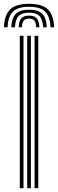

<svg xmlns="http://www.w3.org/2000/svg" viewBox="-46 -988 304 1008"><path d="M106.5 -968Q174 -968 204.6 -939.4Q235.2 -910.8 238.5 -844.8H219.2Q216.5 -902.5 190.4 -927.5Q164.2 -952.5 106.5 -952.5Q48.8 -952.5 22.5 -927.5Q-3.8 -902.5 -6.2 -844.8H-25.5Q-22.5 -910.8 8.1 -939.4Q38.8 -968 106.5 -968ZM106.5 -937Q154.2 -937 175.9 -915.6Q197.5 -894.2 199.8 -844.8H180.5Q178.5 -885.8 161.4 -903.6Q144.2 -921.5 106.5 -921.5Q68.8 -921.5 51.6 -903.6Q34.5 -885.8 32.5 -844.8H13.2Q15.5 -894.2 37.1 -915.6Q58.8 -937 106.5 -937ZM106.5 -906Q134.2 -906 146.9 -891.8Q159.5 -877.5 161 -844.8H143.8Q143.8 -869.2 134.5 -879.9Q125.2 -890.5 106.5 -890.5Q88 -890.5 78.8 -879.9Q69.5 -869.2 69.2 -844.8H52Q53.2 -877.5 66 -891.8Q78.8 -906 106.5 -906ZM135.5 0V-800H155V0ZM58 0V-800H77.5V0ZM96.8 0V-800H116.2V0Z"/></svg>

Font: Big Shoulders Inline Text Thin SemiBold
Style: Regular
Weight: 600
Version: Version 2.002